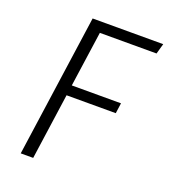

<svg xmlns="http://www.w3.org/2000/svg" viewBox="-127 -777 765 869"><g transform="rotate(20 255.0 -342.5)"><path d="M496 -635H223L185 -368H422L415 -318H178L133 0H73L170 -685H510Z"/></g></svg>

Font: FiraGO Light
Style: Italic
Weight: 300
Italic angle: -8°
Designer: bBox Type GmbH
Foundry: bBox Type GmbH
Version: Version 1.001